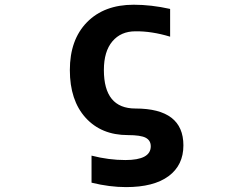

<svg xmlns="http://www.w3.org/2000/svg" viewBox="-20 -554 1040 804"><path d="M415 -260.7Q415 -99.6 546.9 -99.6Q748 -99.6 748 54.7Q748 137.7 686 183.6Q624 229.5 507.8 229.5Q438.5 229.5 363.3 210.9V97.7Q435.5 116.2 504.9 116.2Q611.3 116.2 611.3 58.6Q611.3 34.2 590.3 22.9Q569.3 11.7 515.6 11.7Q404.3 11.7 338.4 -61Q272.5 -133.8 272.5 -260.7Q272.5 -387.7 344.2 -460.9Q416 -534.2 540 -534.2Q613.3 -534.2 692.4 -516.6V-400.4Q615.2 -423.8 546.9 -422.9Q486.3 -422.9 450.7 -380.9Q415 -338.9 415 -260.7Z"/></svg>

Font: GenEi Gothic M Regular
Style: Bold
Weight: 700
Designer: o_tamon (Modified); [Source Han Sans]
Ryoko NISHIZUKA  (kana & ideographs); Paul D. Hunt (Latin, Greek & Cyrillic); Wenl
Version: Version 1.1a;Original Version 1.004